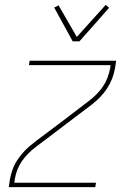

<svg xmlns="http://www.w3.org/2000/svg" viewBox="-20 -770 540 790"><path d="M16 0 21 -33Q25 -54 32.5 -74.5Q40 -95 53 -114Q66 -133 81.5 -149.5Q97 -166 116 -180L131 -192L231 -267L346 -355Q362 -367 377 -382Q392 -397 403.5 -414Q415 -431 422 -449.5Q429 -468 433 -488L435 -502H99L102 -520H458L453 -488Q449 -466 441 -445.5Q433 -425 420.5 -406Q408 -387 392 -370.5Q376 -354 358 -340L127 -165Q111 -153 96 -138Q81 -123 69.5 -106Q58 -89 51 -70.5Q44 -52 41 -33L39 -18H375L372 0ZM279 -600 203 -739 221 -748 296 -618 415 -750 429 -738 307 -600Z"/></svg>

Font: Iosevka Curly Thin
Style: Italic
Weight: 100
Italic angle: -9°
Monospace: yes
Designer: Belleve Invis
Foundry: Belleve Invis
Version: Version 22.1.2; ttfautohint (v1.8.4)